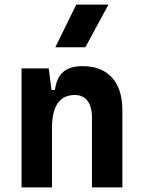

<svg xmlns="http://www.w3.org/2000/svg" viewBox="-20 -815 626 835"><path d="M379.9 0H512.2V-336.9C512.2 -458 449.7 -527.3 340.3 -527.3C263.2 -527.3 228.5 -493.2 218.8 -423.8H204.1L191.9 -517.6H73.7V0H206.1V-258.3C206.1 -354.5 239.7 -401.9 305.7 -401.9C353 -401.9 379.9 -366.7 379.9 -304.2ZM220.7 -609.4H351.1L451.7 -794.9H311.5Z"/></svg>

Font: Cascadia Mono NF
Style: Bold
Weight: 700
Monospace: yes
Designer: Aaron Bell
Foundry: Saja Typeworks
Version: Version 2404.023